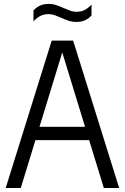

<svg xmlns="http://www.w3.org/2000/svg" viewBox="-20 -944 627 964"><path d="M8.6 0 239.6 -740H347.3L578.3 0H501.3L285.8 -702.7H299.3L84.3 0ZM123 -240.3 139.7 -307.3H446.9L463.6 -240.3ZM363.2 -833.8Q341.8 -833.8 322.9 -840.4Q304 -847 286.5 -855Q270.9 -862 255.4 -867.5Q239.9 -873.1 223.9 -873.1Q200.2 -873.1 182.6 -864Q165 -854.8 148.1 -836.6V-891.2Q162 -907.3 180.8 -915.8Q199.6 -924.3 224.4 -924.3Q245.8 -924.3 264.8 -917.6Q283.7 -911 301.1 -903Q316.7 -896.4 332.3 -890.6Q347.8 -884.8 363.7 -884.8Q387.4 -884.8 405.3 -894Q423.2 -903.1 439.5 -921.3V-866.6Q426.2 -851.1 407.3 -842.5Q388.4 -833.8 363.2 -833.8Z"/></svg>

Font: Encode Sans SC Condensed Thin
Style: Regular
Weight: 100
Width: 3
Designer: Multiple Designers
Foundry: Impallari Type
Version: Version 3.002